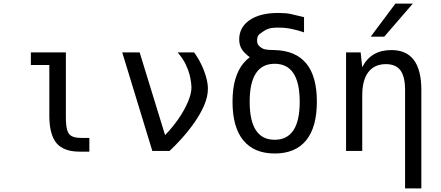

<svg xmlns="http://www.w3.org/2000/svg" viewBox="-20 -838 2448 1066"><path d="M421.9 3.9Q376 3.9 344.2 -8.5Q312.5 -21 293.9 -43Q273.9 -66.9 263.9 -105.5Q253.9 -144 253.9 -194.3V-477.1H151.4V-546.9H345.7V-189Q345.7 -141.6 352.8 -116.5Q359.9 -91.3 378.7 -81.8Q397.5 -72.3 432.6 -72.3H476.1V3.9Z M658.7 -546.9H755.4L896.5 -87.9Q937 -129.4 970.5 -177.7Q1003.9 -226.1 1023.4 -272.2Q1043 -318.4 1043 -352.1Q1043 -363.8 1040.3 -383.3Q1037.6 -402.8 1032.2 -424.8Q1024.4 -453.1 1010.5 -481.9Q996.6 -510.7 966.8 -546.9H1057.6Q1079.1 -518.1 1096.4 -482.7Q1113.8 -447.3 1124 -411.4Q1134.3 -375.5 1134.3 -345.2Q1134.3 -300.3 1112.8 -251.5Q1091.3 -202.6 1058.1 -155.8Q1024.9 -108.9 988.3 -68.4Q951.7 -27.8 921.4 0H825.7Z M1505.4 14.2Q1390.6 14.2 1330.8 -58.8Q1271 -131.8 1271 -272.9Q1271 -346.7 1286.9 -399.4Q1302.7 -452.1 1331.1 -486.3Q1345.2 -503.9 1367.2 -521Q1363.3 -522.5 1355 -529.5Q1346.7 -536.6 1338.4 -544.9Q1321.8 -562 1314.9 -580.1Q1308.1 -598.1 1308.1 -619.6Q1308.1 -686 1365.5 -726.1Q1422.9 -766.1 1525.4 -766.1Q1543.9 -766.1 1563 -764.6Q1582 -763.2 1594.2 -760.3L1668 -742.7V-658.2Q1635.7 -669.9 1597.7 -677.7Q1559.6 -685.5 1520 -684.6L1504.4 -684.1Q1487.3 -683.6 1471.4 -678.7Q1455.6 -673.8 1439.5 -662.1L1420.4 -648.4Q1407.2 -636.7 1407.2 -613.8Q1407.2 -598.1 1414.6 -587.6Q1421.9 -577.1 1441.9 -566.9Q1455.6 -560.5 1504.9 -560.1Q1739.3 -553.7 1739.3 -273.9Q1739.3 -131.8 1679.7 -58.8Q1620.1 14.2 1505.4 14.2ZM1504.9 -62Q1644 -62 1644 -272.9Q1644 -483.9 1504.9 -483.9Q1366.2 -483.9 1366.2 -272.9Q1366.2 -62 1504.9 -62Z M2175.3 -817.9H2272L2113.3 -634.3H2038.1ZM2229 -338.9Q2229 -412.6 2203.4 -447.3Q2177.7 -481.9 2122.6 -481.9Q2058.6 -481.9 2024.9 -437.5Q1991.2 -393.1 1991.2 -309.1V0H1901.4V-546.9H1982.4L1991.2 -464.8Q2039.1 -560.1 2153.3 -560.1Q2319.3 -560.1 2319.3 -338.9V208H2229Z"/></svg>

Font: Vazir Code Hack
Style: Code-Hack
Weight: 400
Foundry: DejaVu fonts team - Redesigned by Saber Rastikerdar
Version: Version 1.1.2